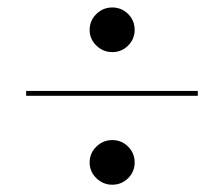

<svg xmlns="http://www.w3.org/2000/svg" viewBox="-20 -645 600 514"><path d="M220 -565Q220 -590 238 -607.5Q256 -625 280.5 -625Q305.5 -625 323 -607.5Q340.5 -590 340.5 -565Q340.5 -540.5 323 -523Q305.5 -505.5 280.5 -505.5Q256 -505.5 238 -523Q220 -540.5 220 -565ZM50 -401.5H509.5V-388.5H50ZM220 -210Q220 -235 238 -252.5Q256 -270 280.5 -270Q305.5 -270 323 -252.5Q340.5 -235 340.5 -210Q340.5 -185.5 323 -168Q305.5 -150.5 280.5 -150.5Q256 -150.5 238 -168Q220 -185.5 220 -210Z"/></svg>

Font: Bodoni* 16
Style: Regular
Weight: 400
Version: Version 2.2